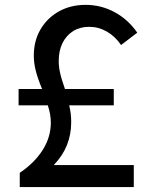

<svg xmlns="http://www.w3.org/2000/svg" viewBox="-20 -762 635 782"><path d="M443.4 -333H261.7Q266.1 -315.4 268.1 -298.6Q270 -281.7 270 -264.6Q270 -214.4 252.7 -171.1Q235.4 -127.9 199.2 -89.8H524.9V0H60.5V-58.1Q120.6 -98.6 153.8 -151.1Q187 -203.6 187 -262.2Q187 -278.8 184.1 -296.1Q181.2 -313.5 174.8 -333H55.7V-399.4H151.4Q133.3 -443.4 125.5 -474.6Q117.7 -505.9 117.7 -535.6Q117.7 -595.7 145 -642.3Q172.4 -689 220 -715.6Q267.6 -742.2 328.6 -742.2Q392.1 -742.2 447 -712.4Q502 -682.6 539.1 -628.9L473.1 -578.6Q448.7 -614.3 415 -633.5Q381.3 -652.8 343.3 -652.8Q305.7 -652.8 277.8 -635.3Q250 -617.7 234.6 -586.7Q219.2 -555.7 219.2 -513.7Q219.2 -490.7 224.4 -466.6Q229.5 -442.4 244.6 -399.4H443.4Z"/></svg>

Font: Kumbh Sans Medium
Style: Regular
Weight: 500
Version: Version 1.005